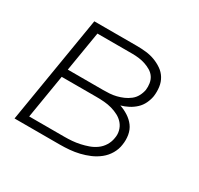

<svg xmlns="http://www.w3.org/2000/svg" viewBox="-117 -662 834 805"><g transform="rotate(30 300.0 -260.0)"><path d="M39 0 125 -520H331Q353 -520 375.5 -517.5Q398 -515 418 -507.5Q438 -500 455.5 -488Q473 -476 484 -458Q495 -440 498 -418Q501 -396 498 -373Q495 -355 486.5 -337Q478 -319 463.5 -305.5Q449 -292 431.5 -283Q414 -274 396 -269Q417 -262 436.5 -249.5Q456 -237 469 -219.5Q482 -202 486 -178.5Q490 -155 486 -131Q483 -108 470.5 -86.5Q458 -65 438.5 -49.5Q419 -34 396.5 -24.5Q374 -15 351 -9.5Q328 -4 304.5 -2Q281 0 258 0ZM130 -289H301Q316 -289 332 -290Q348 -291 364 -295Q380 -299 395 -305.5Q410 -312 423.5 -322.5Q437 -333 445 -348Q453 -363 456 -379Q458 -395 455.5 -411Q453 -427 444.5 -439.5Q436 -452 422.5 -460Q409 -468 394 -473Q379 -478 363 -480Q347 -482 331 -482H162ZM88 -38H258Q277 -38 295.5 -39.5Q314 -41 332.5 -45Q351 -49 369.5 -55.5Q388 -62 404 -73.5Q420 -85 430.5 -102Q441 -119 444 -138Q448 -157 443.5 -175Q439 -193 427.5 -206.5Q416 -220 400 -228.5Q384 -237 366 -242Q348 -247 329.5 -248.5Q311 -250 291 -250H123Z"/></g></svg>

Font: Iosevka SS04 XLt Ex Obl
Style: Regular
Weight: 200
Width: 7
Italic angle: -9°
Monospace: yes
Designer: Belleve Invis
Foundry: Belleve Invis
Version: Version 19.0.0; ttfautohint (v1.8.4)